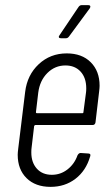

<svg xmlns="http://www.w3.org/2000/svg" viewBox="-20 -720 428 748"><path d="M341 -233H118Q115 -233 113 -229L103 -144Q102 -138 102 -126Q102 -87 123.5 -63Q145 -39 182 -39Q216 -39 243 -60Q270 -81 282 -115Q287 -124 294 -124L324 -122Q328 -122 330.5 -120Q333 -118 332 -114Q332 -111 331 -110Q315 -55 274 -23.5Q233 8 177 8Q118 8 83.5 -26Q49 -60 49 -117Q49 -125 51 -141L78 -362Q86 -428 131 -470Q176 -512 240 -512Q299 -512 333.5 -477.5Q368 -443 368 -386Q368 -378 366 -362L352 -243Q350 -233 341 -233ZM129 -359 120 -283Q120 -281 121 -280Q122 -279 123 -279H301Q305 -279 305 -283L315 -359Q316 -365 316 -376Q316 -417 294 -441Q272 -465 235 -465Q194 -465 164.5 -435.5Q135 -406 129 -359ZM212 -583 286 -693Q291 -700 298 -700H324Q330 -700 331.5 -696.5Q333 -693 330 -688L249 -578Q244 -571 237 -571H217Q211 -571 209.5 -574.5Q208 -578 212 -583Z"/></svg>

Font: Barlow Condensed Light
Style: Italic
Weight: 300
Width: 3
Italic angle: -7°
Designer: Jeremy Tribby
Foundry: Tribby Type
Version: Version 1.408